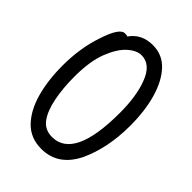

<svg xmlns="http://www.w3.org/2000/svg" viewBox="-218 -815 936 936"><g transform="rotate(45 250.0 -347.5)"><path d="M244 24Q170 24 123 -24Q76 -72 53 -153Q30 -234 30 -337Q30 -457 64 -557Q98 -663 134 -663Q150 -663 153 -660Q194 -719 271 -719Q337 -719 381 -672Q425 -625 448 -545Q471 -465 471 -363Q471 -209 417 -93Q359 24 244 24ZM240 -54Q391 -54 391 -371Q391 -486 362 -562Q331 -645 267 -645Q234 -645 198 -613Q162 -581 135.5 -513.5Q109 -446 109 -339Q109 -260 122 -194.5Q135 -129 162.5 -91.5Q190 -54 240 -54Z"/></g></svg>

Font: LXGW WenKai Mono Medium
Style: Regular
Weight: 500
Monospace: yes
Designer: LXGW / Fontworks Inc.
Foundry: LXGW / Fontworks Inc.
Version: Version 1.520; June 14, 2025